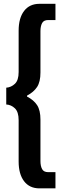

<svg xmlns="http://www.w3.org/2000/svg" viewBox="-20 -762 338 1030"><path d="M80 104.5V-117.5Q80 -161.5 60 -180.8Q40 -200 13.5 -201.5V-291.5Q40 -293.5 60 -312.5Q80 -331.5 80 -375.5V-597.5Q80 -665 109.2 -703.2Q138.5 -741.5 191.5 -741.5H277.5V-654.5H238.5Q214.5 -654.5 205.8 -638Q197 -621.5 197 -595V-373Q197 -323 179 -295.5Q161 -268 125 -249V-244Q161 -225.5 179 -198Q197 -170.5 197 -120.5V102Q197 128.5 205.8 145Q214.5 161.5 238.5 161.5H277.5V248.5H191.5Q138.5 248.5 109.2 210.2Q80 172 80 104.5Z"/></svg>

Font: HK Grotesk ExtraBold
Style: Regular
Weight: 800
Designer: Alfredo Marco Pradil
Foundry: Hanken Design Co.
Version: Version 3.001